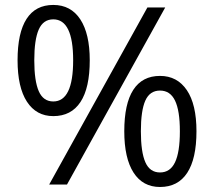

<svg xmlns="http://www.w3.org/2000/svg" viewBox="-20 -744 863 774"><path d="M118.2 -501Q118.2 -418 136.2 -376.5Q154.3 -335 194.8 -335Q274.9 -335 274.9 -501Q274.9 -666 194.8 -666Q154.3 -666 136.2 -625Q118.2 -584 118.2 -501ZM341.8 -501Q341.8 -389.6 304.4 -332.8Q267.1 -275.9 194.8 -275.9Q126.5 -275.9 88.6 -334Q50.8 -392.1 50.8 -501Q50.8 -611.8 87.2 -668Q123.5 -724.1 194.8 -724.1Q265.6 -724.1 303.7 -666Q341.8 -607.9 341.8 -501ZM547.9 -214.8Q547.9 -131.3 565.9 -90.1Q584 -48.8 625 -48.8Q666 -48.8 685.5 -89.6Q705.1 -130.4 705.1 -214.8Q705.1 -298.3 685.5 -338.6Q666 -378.9 625 -378.9Q584 -378.9 565.9 -338.6Q547.9 -298.3 547.9 -214.8ZM772 -214.8Q772 -104 734.6 -47.1Q697.3 9.8 625 9.8Q555.7 9.8 518.3 -48.3Q481 -106.4 481 -214.8Q481 -325.7 517.3 -381.8Q553.7 -438 625 -438Q694.3 -438 733.2 -380.6Q772 -323.2 772 -214.8ZM646 -713.9 250 0H178.2L574.2 -713.9Z"/></svg>

Font: f04114697
Style: Regular
Weight: 400
Foundry: Ascender Corporation
Version: Version 1.10